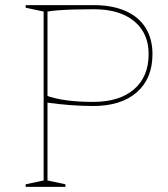

<svg xmlns="http://www.w3.org/2000/svg" viewBox="-20 -728 654 748"><path d="M345 -708Q417 -708 468.5 -685.5Q520 -663 547 -620Q574 -577 574 -517Q574 -422 513 -368.5Q452 -315 343 -315Q302 -315 254 -318.5Q206 -322 159 -329V-356Q227 -331 343 -331Q445 -331 502 -380Q559 -429 559 -517Q559 -572 533.5 -611Q508 -650 460.5 -671Q413 -692 345 -692Q304 -692 269.5 -691Q235 -690 208.5 -688Q182 -686 165 -683V-25L235 -10V0H80V-10L150 -25V-683L80 -698V-708Z"/></svg>

Font: Kalnia Thin
Style: Regular
Weight: 250
Designer: Frida Medrano
Foundry: Frida Medrano
Version: Version 1.105